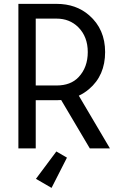

<svg xmlns="http://www.w3.org/2000/svg" viewBox="-20 -752 626 973"><path d="M161.1 -657.7V-318.8H266.6Q338.4 -318.8 378.4 -361.3Q424.8 -410.6 424.8 -488.3Q424.8 -565.9 376.5 -614.3Q332.5 -657.7 266.6 -657.7ZM73.2 0V-732.4H266.6Q365.7 -732.4 432.1 -674.3Q512.7 -604 512.7 -488.3Q512.7 -369.6 431.6 -300.8Q407.7 -280.3 379.4 -267.1L537.1 0H435.1L290 -245.1Q278.8 -244.1 266.6 -244.1H161.1V0ZM241.2 200.2 162.1 154.3 265.6 15.6 319.3 46.9Z"/></svg>

Font: Consola Mono
Style: Book
Weight: 400
Monospace: yes
Version: Version 2.001